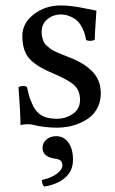

<svg xmlns="http://www.w3.org/2000/svg" viewBox="-20 -459 423 705"><path d="M186 41Q214.4 41 231.2 64.5Q248 87.9 248 127Q248 169.4 218.5 194.1Q189 218.8 142.1 226.1Q133.8 217.8 133.8 202.1Q168.5 194.3 188.7 179Q209 163.6 209 148.9Q209 135.3 201.4 129.9Q193.8 124.5 178.2 123Q136.2 115.7 136.2 84Q136.2 65.9 150.4 53.5Q164.6 41 186 41ZM47.9 -138.2Q52.2 -142.6 63.5 -143.1Q74.7 -143.6 79.1 -139.2Q84 -117.7 86.7 -107.4Q89.4 -97.2 98.4 -77.1Q107.4 -57.1 118.2 -46.9Q139.2 -22.9 189 -22.9Q221.2 -22.9 247.6 -41Q273.9 -59.1 273.9 -92.8Q273.9 -125.5 253.4 -145.5Q233.4 -165 171.9 -190.9Q111.3 -216.3 86.7 -245.1Q62 -273.9 62 -327.1Q62 -374 104.2 -406.5Q146.5 -439 203.1 -439Q226.1 -439 250.5 -435.5Q274.9 -432.1 300.8 -426.5Q326.7 -420.9 334 -419.9Q333.5 -406.7 330.8 -370.4Q328.1 -334 328.1 -314Q323.7 -309.6 312 -309.1Q300.3 -308.6 295.9 -313Q292 -336.9 283 -355Q273.9 -373 263.9 -382.3Q253.9 -391.6 241.2 -397.2Q228.5 -402.8 220 -404.3Q211.4 -405.8 203.1 -405.8Q175.3 -405.8 154.1 -388.4Q132.8 -371.1 132.8 -341.8Q132.8 -330.1 135.5 -320.3Q138.2 -310.5 141.6 -303.5Q145 -296.4 153.6 -289.3Q162.1 -282.2 168 -278.1Q173.8 -273.9 187.3 -267.8Q200.7 -261.7 208 -258.8L232.9 -249Q288.6 -228 319.3 -196.3Q350.1 -164.6 350.1 -116.2Q350.1 -87.9 338.9 -65.2Q327.6 -42.5 310.3 -28.8Q293 -15.1 271 -6.1Q249 2.9 229.2 6.3Q209.5 9.8 190.9 9.8Q142.1 9.8 100.1 -1Q93.3 -2.9 80.1 -2.9Q69.8 -2.9 55.2 0Q55.2 -46.4 47.9 -138.2Z"/></svg>

Font: Linux Libertine G
Style: Regular
Weight: 400
Designer: Philipp H. Poll
Foundry: Philipp H. Poll
Version: Version 4.7.5